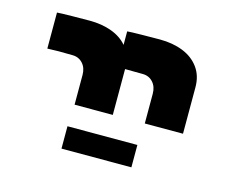

<svg xmlns="http://www.w3.org/2000/svg" viewBox="-67 -704 734 597"><g transform="rotate(15 300.0 -405.5)"><path d="M380.5 -609Q363 -609 324.2 -608.5Q285.5 -608 275.5 -607V-563.5Q256.5 -586 225 -597.5Q193.5 -609 154.5 -609Q137 -609 98.2 -608.5Q59.5 -608 49.5 -607V-491Q71.5 -492 85.5 -492L130 -491.5Q150.5 -491.5 163.5 -477.2Q176.5 -463 176.5 -440V-344.5H299.5V-494Q299.5 -534.5 275.5 -563.5V-491L299.5 -492L356 -491.5Q376.5 -491.5 389.5 -477.2Q402.5 -463 402.5 -440V-344.5H525.5V-494Q525.5 -531 506.5 -557Q487.5 -583 454.8 -596Q422 -609 380.5 -609ZM172.5 -274H397.5V-202H172.5Z"/></g></svg>

Font: JuliaMono Black
Style: Regular
Weight: 900
Monospace: yes
Designer: cormullion
Foundry: corm
Version: Version 0.054; ttfautohint (v1.8.4)